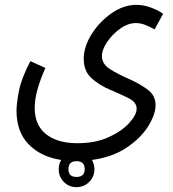

<svg xmlns="http://www.w3.org/2000/svg" viewBox="-20 -434 713 791"><path d="M295 337Q326 337 347.5 315.5Q369 294 369 263Q369 243 359 225Q445 213 503.5 173Q562 133 591.5 84.5Q621 36 621 -1Q621 -41 587.5 -65.5Q554 -90 510.5 -109Q467 -128 433.5 -149Q400 -170 400 -203Q400 -229 421 -260.5Q442 -292 474.5 -315.5Q507 -339 540 -339Q560 -339 580.5 -330.5Q601 -322 617 -313L652 -377Q637 -389 605.5 -401.5Q574 -414 542 -414Q489 -414 439 -379Q389 -344 357 -292.5Q325 -241 325 -192Q325 -140 358 -111Q391 -82 434 -64Q477 -46 510 -29.5Q543 -13 543 14Q543 38 513.5 71.5Q484 105 429 130.5Q374 156 299 156Q217 156 170 119Q123 82 123 10Q123 -25 134.5 -66Q146 -107 167 -154L105 -182Q68 -111 58 -59Q48 -7 48 22Q48 109 98 160.5Q148 212 232 225Q222 242 222 263Q222 294 243 315.5Q264 337 295 337ZM262 263Q262 230 295 230Q329 230 329 263Q329 295 295 295Q262 295 262 263Z"/></svg>

Font: Noto Sans Arabic Condensed
Style: Regular
Weight: 400
Width: 3
Designer: Nadine Chahine
Foundry: Monotype Imaging Inc.
Version: 1.001